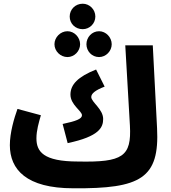

<svg xmlns="http://www.w3.org/2000/svg" viewBox="-20 -992 918 1033"><path d="M425 -835C462 -835 493 -865 493 -903C493 -941 462 -972 425 -972C385 -972 355 -941 355 -903C355 -865 385 -835 425 -835ZM343 -685C380 -685 411 -717 411 -754C411 -791 380 -824 343 -824C305 -824 273 -791 273 -754C273 -717 305 -685 343 -685ZM513 -685C550 -685 581 -717 581 -754C581 -791 550 -824 513 -824C474 -824 445 -791 445 -754C445 -717 474 -685 513 -685ZM825 -303 802 -748H654L679 -316C688 -150 641 -118 400 -123C212 -123 176 -177 176 -248C176 -290 189 -334 200 -372L74 -406C56 -356 33 -278 33 -211C33 -80 122 21 374 21C738 24 839 -33 825 -303ZM344 -222C515 -258 535 -307 535 -352C535 -405 471 -443 471 -470C471 -488 491 -506 543 -526L497 -618C399 -579 359 -537 359 -483C359 -428 421 -395 421 -372C421 -352 388 -340 317 -325Z"/></svg>

Font: Noto Sans Arabic UI ExtraCondensed Extra
Style: Regular
Weight: 800
Width: 3
Designer: Nadine Chahine - Monotype Design Team
Foundry: Monotype Imaging Inc.
Version: Version 1.900